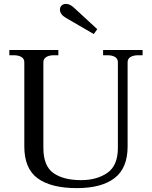

<svg xmlns="http://www.w3.org/2000/svg" viewBox="-20 -957 782 987"><path d="M319 -865Q288 -883 288 -908Q288 -920 296.5 -928.5Q305 -937 320 -937Q341 -937 365 -913L480 -807L462 -782ZM105 -204V-637Q105 -655 90 -664Q75 -673 51 -673H28V-700H280V-673H257Q233 -673 218 -664Q203 -655 203 -637V-197Q203 -104 254.5 -67.5Q306 -31 397 -31Q478 -31 532 -68.5Q586 -106 586 -197V-637Q586 -655 571.5 -664Q557 -673 532 -673H510V-700H713V-673H690Q666 -673 651 -664Q636 -655 636 -637V-204Q636 -93 569 -41.5Q502 10 375 10Q243 10 174 -40Q105 -90 105 -204Z"/></svg>

Font: TavirajRegular
Style: Regular
Weight: 400
Designer: Katatrad Team
Foundry: CadsonDemak
Version: Version 1.001